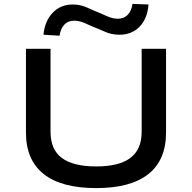

<svg xmlns="http://www.w3.org/2000/svg" viewBox="-20 -955 986 984"><path d="M473 9Q295 9 204 -63Q113 -135 113 -276V-705H239V-280Q239 -188 297.5 -145Q356 -102 473 -102Q590 -102 648 -145.5Q706 -189 706 -280V-705H831V-276Q831 -135 740.5 -63Q650 9 473 9ZM285 -772 203 -777Q209 -846 249.5 -889Q290 -932 353 -932Q392 -932 427 -916Q462 -900 485 -891Q504 -883 531 -871Q558 -859 584 -859Q615 -859 634.5 -879Q654 -899 659 -935L741 -932Q736 -861 696 -819Q656 -777 592 -777Q552 -777 517.5 -792.5Q483 -808 461 -816Q441 -825 413.5 -837Q386 -849 360 -849Q329 -849 310 -829Q291 -809 285 -772Z"/></svg>

Font: Nunito Sans 7pt Expanded SemiBold
Style: Regular
Weight: 600
Width: 7
Designer: Vernon Adams
Foundry: Vernon Adams
Version: Version 3.101;gftools[0.9.27]